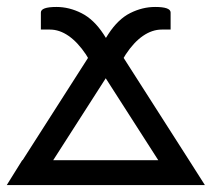

<svg xmlns="http://www.w3.org/2000/svg" viewBox="-22 -532 610 552"><path d="M567 0H-2.5L42 -71.5H43L231 -365.5L225 -375.5Q201.5 -410.5 175.2 -428.8Q149 -447 121.5 -447H95.5V-496Q95.5 -512 140.5 -512Q177 -512 212.2 -494.2Q247.5 -476.5 275.5 -434L282.5 -423L289.5 -434Q317.5 -477 352.5 -494.5Q387.5 -512 424 -512Q468.5 -512 468.5 -496V-447H443Q415.5 -447 389 -428.8Q362.5 -410.5 339.5 -375.5L333.5 -365.5L521.5 -71.5ZM433 -71.5 282 -307 131 -71.5Z"/></svg>

Font: Lato-Regular
Style: Regular
Weight: 400
Designer: Lukasz Dziedzic with Adam Twardoch and Botio Nikoltchev
Foundry: tyPoland Lukasz Dziedzic
Version: Version 2.015; 2015-08-06; http://www.latofonts.com/